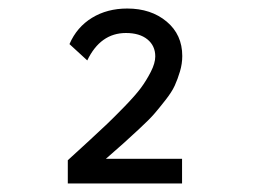

<svg xmlns="http://www.w3.org/2000/svg" viewBox="-20 -723 621 448"><path d="M404.8 -294.9H138.2V-349.1L184.6 -391.6Q214.8 -419.4 229.7 -433.6Q244.6 -447.8 270.3 -474.1Q295.9 -500.5 308.6 -517.6Q321.3 -534.7 331.8 -555.2Q342.3 -575.7 342.3 -591.3Q342.3 -616.2 324 -631.1Q305.7 -646 273.9 -646Q214.4 -646 183.6 -582L142.1 -620.1Q159.2 -659.7 194.6 -681.4Q230 -703.1 276.9 -703.1Q332.5 -703.1 368.9 -672.6Q405.3 -642.1 405.3 -592.3Q405.3 -574.2 399.9 -556.2Q394.5 -538.1 387.7 -523.2Q380.9 -508.3 365.7 -489Q350.6 -469.7 339.6 -457Q328.6 -444.3 305.2 -422.6Q281.7 -400.9 268.8 -389.2Q255.9 -377.4 227.1 -352.5H404.8Z"/></svg>

Font: RGR Online_21
Style: Regular
Weight: 400
Italic angle: -12°
Designer: vernon adams
Foundry: vernon adams
Version: Version 1.000